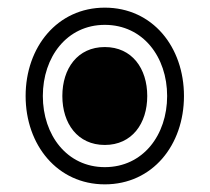

<svg xmlns="http://www.w3.org/2000/svg" viewBox="-20 -512 549 502"><path d="M254 -30C379 -30 461 -133 461 -261C461 -389 379 -492 254 -492C130 -492 47 -389 47 -261C47 -133 130 -30 254 -30ZM254 -75C155 -75 92 -159 92 -261C92 -363 155 -447 254 -447C354 -447 417 -363 417 -261C417 -159 354 -75 254 -75ZM254 -133C325 -133 365 -189 365 -261C365 -333 325 -389 254 -389C183 -389 143 -333 143 -261C143 -189 183 -133 254 -133Z"/></svg>

Font: Noto Sans Lao Looped SemiCondensed SemiBold
Style: Regular
Weight: 600
Width: 4
Designer: Mark Frömberg, Ben Mitchell
Foundry: The Fontpad Ltd
Version: Version 1.002